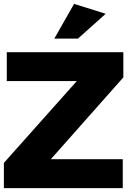

<svg xmlns="http://www.w3.org/2000/svg" viewBox="-21 -970 668 990"><path d="M615 -571V-701H14V-552H375L-1 -130V0H612V-149H241ZM259 -771H381L524 -899L361 -950Z"/></svg>

Font: Geom ExtraBold
Style: Bold
Weight: 800
Version: Version 1.102